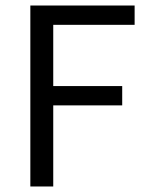

<svg xmlns="http://www.w3.org/2000/svg" viewBox="-20 -676 534 696"><path d="M90 0V-656H468V-586H173V-364H423V-294H173V0Z"/></svg>

Font: Mada
Style: Regular
Weight: 400
Designer: Khaled Hosny
Version: Version 1.5